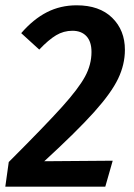

<svg xmlns="http://www.w3.org/2000/svg" viewBox="-30 -704 504 724"><path d="M441 -516Q441 -461 415.5 -407.5Q390 -354 325 -281.5Q260 -209 137 -96L395 -98L367 0H-10L3 -93Q142 -232 204 -301Q266 -370 290.5 -415Q315 -460 315 -508Q315 -547 296 -567.5Q277 -588 243 -588Q210 -588 181.5 -571Q153 -554 118 -517L50 -579Q96 -632 147 -658Q198 -684 259 -684Q345 -684 393 -637Q441 -590 441 -516Z"/></svg>

Font: Fira Sans Condensed Medium
Style: Italic
Weight: 500
Width: 3
Italic angle: -8°
Designer: bBox Type GmbH & Carrois Corporate GbR & Edenspiekermann AG
Foundry: bBox Type GmbH & Carrois Corporate GbR & Edenspiekermann AG
Version: Version 4.301